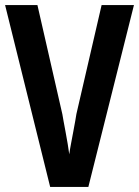

<svg xmlns="http://www.w3.org/2000/svg" viewBox="-20 -734 546 754"><path d="M506 -714 327 0H177L0 -714H127L225 -285Q226 -278 229.5 -259Q233 -240 237.5 -216Q242 -192 246 -168Q250 -144 252 -128Q254 -144 258.5 -167.5Q263 -191 267.5 -215.5Q272 -240 275.5 -259Q279 -278 280 -286L379 -714Z"/></svg>

Font: Noto Sans Gujarati ExtraCondensed
Style: Bold
Weight: 700
Width: 2
Designer: Jelle Bosma - Monotype Design Team, Universal Thirst
Foundry: Monotype Imaging Inc.
Version: Version 2.106; ttfautohint (v1.8.4.7-5d5b)